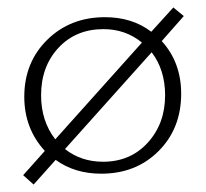

<svg xmlns="http://www.w3.org/2000/svg" viewBox="-20 -461 551 514"><path d="M472 -418 413 -351Q465 -294 465 -210Q465 -117 404.5 -56.5Q344 4 251 4Q180 4 129 -33L70 33L42 8L100 -57Q45 -117 45 -202Q45 -294 106.5 -354.5Q168 -415 261 -415Q334 -415 385 -376L444 -441ZM90 -206Q90 -137 128 -88L360 -347Q316 -383 257 -383Q183 -383 136.5 -333Q90 -283 90 -206ZM422 -206Q422 -274 386 -321L154 -62Q197 -28 256 -28Q329 -28 375.5 -79Q422 -130 422 -206Z"/></svg>

Font: EauTestInfant Light
Style: Regular
Weight: 300
Designer: Christian Thalmann (Catharsis Fonts)
Version: Version 0.001;PS 000.001;hotconv 1.0.88;makeotf.lib2.5.64775